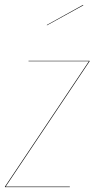

<svg xmlns="http://www.w3.org/2000/svg" viewBox="-27 -766 387 786"><path d="M313 -746.1 314 -744.1 165 -662.1V-664.1ZM339.8 -517.1V-515.1L-3.9 -2H258.8V0H-6.8V-2L336.9 -515.1H89.8V-517.1Z"/></svg>

Font: Fira Sans Compressed Two
Style: Italic
Weight: 100
Width: 3
Italic angle: -8°
Designer: Carrois Corporate & Edenspiekermann AG
Foundry: Carrois Corporate GbR & Edenspiekermann AG
Version: Version 4.203;PS 004.203;hotconv 1.0.88;makeotf.lib2.5.64775